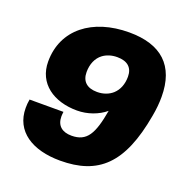

<svg xmlns="http://www.w3.org/2000/svg" viewBox="-127 -818 922 948"><g transform="rotate(20 333.5 -344.0)"><path d="M288 12C488 12 595 -85 642 -352C649 -389 652 -424 652 -455C652 -619 562 -700 394 -700C201 -700 66 -597 66 -428C66 -313 159 -249 282 -249C337 -249 392 -269 430 -301C408 -175 380 -123 299 -123C250 -123 220 -147 220 -196C220 -203 221 -211 222 -220H44C41 -204 40 -189 40 -175C40 -52 142 12 288 12ZM344 -369C290 -369 262 -396 262 -444C262 -486 277 -521 305 -542C324 -556 349 -565 380 -565C434 -565 462 -539 462 -492C462 -452 449 -420 425 -398C405 -380 377 -369 344 -369Z"/></g></svg>

Font: Archivo Black
Style: Italic
Weight: 900
Italic angle: -10°
Designer: Hector Gatti
Foundry: Omnibus-Type
Version: Version 2.001